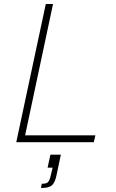

<svg xmlns="http://www.w3.org/2000/svg" viewBox="-20 -708 576 956"><path d="M61 0 208 -688H244L105 -34H455L447 0ZM184 228 188 207Q203 207 211 204Q219 201 224.5 190.5Q230 180 234 160L242 127H217L231 62H283L263 157Q259 179 253 193Q247 207 238.5 214.5Q230 222 217 225Q204 228 184 228Z"/></svg>

Font: Saira Thin Thin
Style: Italic
Weight: 250
Italic angle: -12°
Version: Version 1.101